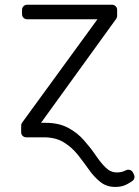

<svg xmlns="http://www.w3.org/2000/svg" viewBox="-20 -565 573 790"><path d="M392.8 183.6Q367.5 163.7 345.5 132.5Q325.6 104 300.1 71.7Q275.2 40.8 242.5 20.6Q208.8 0 160.2 0H87.7Q79.2 0 73.2 -6Q67.1 -12.1 67.1 -20.6V-48.3Q67.1 -54.7 71 -60.4L381 -485.8H91.3Q82.7 -485.8 76.7 -491.8Q70.7 -497.9 70.7 -506.4V-524.5Q70.7 -533 76.7 -539.2Q82.7 -545.5 91.3 -545.5H441.1Q449.9 -545.5 456 -539.2Q462 -533 462 -524.5V-500Q462 -493.3 458.1 -487.6L148.8 -59.7H166.5Q221.9 -59.7 260.3 -39.1Q298.7 -18.5 325.3 12.1Q350.9 40.8 372.9 72.8Q393.1 103 414.1 123.9Q434.7 144.5 460.6 144.5Q476.9 144.5 490.1 139.2L498.9 135.3Q503.9 133.2 508.2 133.2Q514.2 133.2 519.2 136.2Q524.1 139.2 527 144.5L531.2 153.8Q533.4 158 533.4 162.6Q533.4 173.7 524.1 180Q515.6 186.1 503.2 192.8Q482.6 204.2 454.9 204.2Q418 204.2 392.8 183.6Z"/></svg>

Font: DeltaSans Light
Style: Regular
Weight: 300
Designer: Rasmus Andersson
Foundry: rsms
Version: Version 3.012